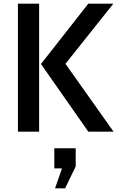

<svg xmlns="http://www.w3.org/2000/svg" viewBox="-20 -720 645 1050"><path d="M78 -700H194V0H78ZM204 -370 463 -700H600L338 -371L601 0H463ZM281 310 319 201H277V91H394V190L336 310Z"/></svg>

Font: Cabin SemiBold
Style: Regular
Weight: 600
Designer: Pablo Impallari
Foundry: Pablo Impallari. http://www.impallari.com Igino Marini. http://www.ikern.com
Version: Version 2.200